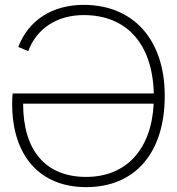

<svg xmlns="http://www.w3.org/2000/svg" viewBox="-20 -754 727 789"><path d="M334 15C535.5 15 657 -126 657 -360C657 -593.5 526 -734 324 -734C195 -734 97.5 -671.5 55 -561L96 -544C131 -637.5 215 -692 324 -692C498 -692 606.5 -577 612 -370H32C30 -353.5 30 -337.5 30 -327C30 -113.5 144 15 334 15ZM611.5 -328C602.5 -140.5 499 -27 334 -27C168 -27 75 -135 75 -328Z"/></svg>

Font: Vela Sans ExtLt
Style: Regular
Weight: 200
Designer: Principal design: Mikhail Sharanda - project Manrope.
Design modification: Ravid Balaliev
Foundry: Mikhail Sharanda
Version: Version 1.001